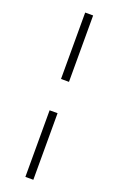

<svg xmlns="http://www.w3.org/2000/svg" viewBox="-172 -852 616 995"><g transform="rotate(20 135.5 -354.0)"><path d="M157.2 -267.6V99.6H113.3V-267.6ZM157.2 -440.4H113.3V-806.6H157.2Z"/></g></svg>

Font: Pretendard Std ExtraLight
Style: Regular
Weight: 200
Designer: Base glyphs from Inter by Rasmus Andersson; Hangeul glyphs from Noto Sans CJK(Source Han Sans) by Jang Soo-young and Kan
Foundry: Kil Hyung-jin
Version: Version 1.309